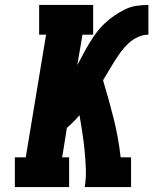

<svg xmlns="http://www.w3.org/2000/svg" viewBox="-20 -755 640 775"><path d="M40 0V-120H84L166 -615H138V-735H356V-615H313L292 -492Q304 -514 315.5 -536Q327 -558 340 -579.5Q353 -601 368 -621.5Q383 -642 401.5 -659.5Q420 -677 441 -691.5Q462 -706 484.5 -717Q507 -728 531 -731.5Q555 -735 579 -735V-615Q557 -615 536.5 -605.5Q516 -596 499 -580.5Q482 -565 468.5 -546.5Q455 -528 443 -509Q431 -490 419.5 -470.5Q408 -451 396 -431Q419 -355 438.5 -277.5Q458 -200 467 -120H509V0H322Q328 -37 326.5 -74Q325 -111 321.5 -147Q318 -183 312.5 -219Q307 -255 301 -290Q289 -276 276.5 -263.5Q264 -251 250 -239L231 -120H259V0Z"/></svg>

Font: Iosevka Curly Slab HvEx
Style: Italic
Weight: 900
Width: 7
Italic angle: -9°
Monospace: yes
Designer: Belleve Invis
Foundry: Belleve Invis
Version: Version 11.1.0; ttfautohint (v1.8.3)